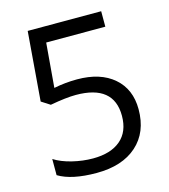

<svg xmlns="http://www.w3.org/2000/svg" viewBox="-108 -800 789 896"><g transform="rotate(-15 286.0 -352.0)"><path d="M272 -436Q384.8 -436 449.5 -380.1Q514.2 -324.2 514.2 -227.1Q514.2 -116.2 443.6 -53.2Q373 9.8 249 9.8Q128.4 9.8 64.9 -28.8V-106.9Q99.1 -85 149.9 -72.5Q200.7 -60.1 250 -60.1Q335.9 -60.1 383.5 -100.6Q431.2 -141.1 431.2 -217.8Q431.2 -367.2 248 -367.2Q201.7 -367.2 124 -353L82 -379.9L108.9 -713.9H463.9V-639.2H178.2L160.2 -424.8Q216.3 -436 272 -436Z"/></g></svg>

Font: f04114697
Style: Regular
Weight: 400
Foundry: Ascender Corporation
Version: Version 1.10